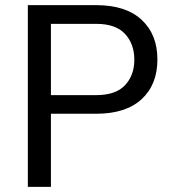

<svg xmlns="http://www.w3.org/2000/svg" viewBox="-20 -731 677 751"><path d="M179.2 -286.1V0H88.9V-710.9H356.4Q472.2 -710.9 533.9 -653.6Q595.7 -596.2 595.7 -498.5Q595.7 -399.9 533.9 -343Q472.2 -286.1 356.4 -286.1ZM179.2 -358.9H356.4Q432.6 -358.9 469 -397.7Q505.4 -436.5 505.4 -497.6Q505.4 -559.1 469 -598.4Q432.6 -637.7 356.4 -637.7H179.2Z"/></svg>

Font: Roboto Web
Style: Regular
Weight: 400
Designer: Google
Version: Version 1.200310; 2013